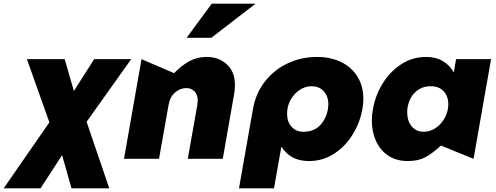

<svg xmlns="http://www.w3.org/2000/svg" viewBox="-94 -862 2691 1042"><path d="M307 -368 257 -541H52L174 -198L-74 160H126L243 -20L294 160H499L376 -201L618 -541H417Z M1181 -400Q1181 -473 1137 -513Q1093 -553 1028 -553Q975 -553 932 -529Q889 -505 851 -465L674 -541L579 0H769L821 -293Q828 -335 855.5 -359.5Q883 -384 917 -384Q945 -384 962 -366Q979 -348 979 -316Q979 -309 977 -293L925 0H1115L1177 -354Q1181 -375 1181 -400ZM919 -657H1053L1293 -842H1055Z M1686 -272Q1688 -288 1688 -296Q1688 -339 1663.5 -366.5Q1639 -394 1596 -394Q1563 -394 1532.5 -374Q1502 -354 1483 -320Q1464 -286 1464 -244Q1464 -202 1488 -174.5Q1512 -147 1553 -147Q1610 -147 1643.5 -182.5Q1677 -218 1686 -272ZM1626 -553Q1700 -553 1757 -525.5Q1814 -498 1846 -446Q1878 -394 1878 -325Q1878 -303 1873 -271Q1860 -198 1820.5 -133Q1781 -68 1719.5 -28Q1658 12 1583 12Q1533 12 1496.5 -6.5Q1460 -25 1433 -66L1393 160H1203L1279 -271Q1294 -356 1344 -420Q1394 -484 1468 -518.5Q1542 -553 1626 -553Z M2244 -394Q2289 -394 2314 -366.5Q2339 -339 2339 -296Q2339 -260 2321.5 -225.5Q2304 -191 2273 -169Q2242 -147 2205 -147Q2164 -147 2140 -176.5Q2116 -206 2116 -252Q2116 -270 2118 -279Q2127 -331 2160.5 -362.5Q2194 -394 2244 -394ZM2571 -541H2381L2369 -469Q2320 -553 2219 -553Q2144 -553 2083 -513Q2022 -473 1982.5 -408.5Q1943 -344 1930 -270Q1924 -239 1924 -208Q1924 -148 1946 -98Q1968 -48 2012 -18Q2056 12 2120 12Q2174 12 2212 -7.5Q2250 -27 2299 -72L2476 0Z"/></svg>

Font: Geom Black
Style: Bold Italic
Weight: 900
Italic angle: -10°
Version: Version 1.102